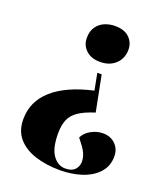

<svg xmlns="http://www.w3.org/2000/svg" viewBox="-141 -620 809 951"><g transform="rotate(20 264.0 -144.5)"><path d="M357 -91Q303 -74 272.5 -53.5Q242 -33 229.5 -3.5Q217 26 217 69Q217 147 243.5 184Q270 221 309 221Q345 221 362 201Q379 181 375.5 150Q372 119 348 87L322 53Q335 26 365 9.5Q395 -7 427 -7Q467 -7 492.5 18Q518 43 518 82Q518 134 485.5 169Q453 204 400.5 221Q348 238 288 238Q216 238 157.5 219.5Q99 201 65 162Q31 123 31 62Q31 -32 103.5 -96Q176 -160 314 -191L297 -279H320ZM403 -439Q403 -393 372 -363.5Q341 -334 290 -334Q244 -334 216.5 -359.5Q189 -385 189 -424Q189 -460 205.5 -483Q222 -506 247.5 -516.5Q273 -527 301 -527Q351 -527 377 -501.5Q403 -476 403 -439Z"/></g></svg>

Font: Literata 72pt ExtraBold
Style: Italic
Weight: 800
Italic angle: -2°
Designer: Latin by Veronika Burian and Jose Scaglione. Greek by Irene Vlachou. Cyrillic by Vera Evstafieva
Foundry: TypeTogether
Version: Version 3.002